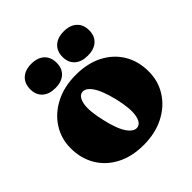

<svg xmlns="http://www.w3.org/2000/svg" viewBox="-190 -846 1004 1004"><g transform="rotate(-45 312.0 -344.0)"><path d="M315.5 -497Q401 -497 464.5 -464.5Q528 -432 563 -374Q598 -316 598 -239.5Q598 -168 561.2 -110.5Q524.5 -53 459 -19.5Q393.5 14 307.5 14Q222.5 14 159 -18.5Q95.5 -51 60.2 -109.5Q25 -168 25 -245Q25 -315.5 61.8 -372.8Q98.5 -430 163.8 -463.5Q229 -497 315.5 -497ZM352.5 -75.5Q378.5 -82 386.2 -127Q394 -172 374 -257Q353.5 -341.5 326.5 -378.5Q299.5 -415.5 272 -408.5Q246.5 -402 238.2 -358Q230 -314 250.5 -227Q270 -142 297.2 -105.2Q324.5 -68.5 352.5 -75.5ZM191.5 -523Q146 -523 119.8 -546.5Q93.5 -570 93.5 -612Q93.5 -654.5 119.8 -678.5Q146 -702.5 191.5 -702.5Q237.5 -702.5 263.5 -678.5Q289.5 -654.5 289.5 -612Q289.5 -570.5 263.5 -546.8Q237.5 -523 191.5 -523ZM431 -523Q385.5 -523 359 -546.5Q332.5 -570 332.5 -612Q332.5 -654 359 -678.2Q385.5 -702.5 431 -702.5Q477.5 -702.5 503.8 -678.5Q530 -654.5 530 -612Q530 -570.5 503.8 -546.8Q477.5 -523 431 -523Z"/></g></svg>

Font: Fraunces 9pt Soft Black
Style: Regular
Weight: 900
Version: Version 1.000;[b76b70a41]